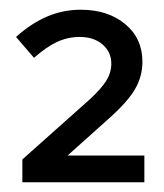

<svg xmlns="http://www.w3.org/2000/svg" viewBox="-20 -725 337 395"><path d="M26 -350V-397L164 -520Q189 -543 199 -559.5Q209 -576 209 -594Q209 -618 191 -633.5Q173 -649 144 -649Q120 -649 98 -639Q76 -629 50 -606L13 -649Q44 -677 77 -691Q110 -705 146 -705Q202 -705 237.5 -675.5Q273 -646 273 -598Q273 -568 258 -542Q243 -516 205 -482L119 -405H277V-350Z"/></svg>

Font: Red Hat Display Medium
Style: Regular
Weight: 500
Designer: Pentagram, MCKL
Foundry: Pentagram, MCKL
Version: Version 1.023